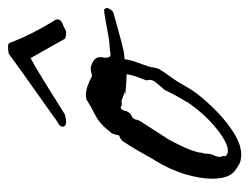

<svg xmlns="http://www.w3.org/2000/svg" viewBox="-91 -528 618 476"><g transform="rotate(-90 218.0 -290.0)"><path d="M73 -1Q57 -1 48 -6.5Q39 -12 31 -18Q13 -33 13 -73Q13 -102 24 -139.5Q35 -177 60 -218V-217Q71 -237 82.5 -257Q94 -277 107 -296Q111 -300 115 -301.5Q119 -303 121 -305Q121 -309 123.5 -316.5Q126 -324 130 -327Q148 -351 171 -363Q194 -375 207 -383H206Q212 -386 220 -386Q240 -386 267 -371Q271 -371 275.5 -372.5Q280 -374 285 -374Q295 -374 305.5 -367Q316 -360 314 -345Q313 -342 313 -340Q313 -338 313 -336Q313 -325 321 -325Q325 -325 329 -326Q333 -327 337 -327Q348 -327 368 -330.5Q388 -334 406.5 -337.5Q425 -341 432 -341Q436 -338 436 -334Q436 -330 432.5 -325Q429 -320 425 -318Q425 -318 412.5 -314.5Q400 -311 382 -306Q364 -301 346.5 -296.5Q329 -292 319 -291L309 -290Q308 -278 303 -264Q298 -250 292 -233Q290 -228 289 -220.5Q288 -213 285 -205Q278 -193 269 -181Q260 -169 252 -156Q246 -146 239.5 -134.5Q233 -123 224 -111Q204 -85 177.5 -59.5Q151 -34 123.5 -17.5Q96 -1 73 -1ZM82 -34Q102 -34 137.5 -62.5Q173 -91 204 -136H203Q211 -148 219.5 -164Q228 -180 233 -191Q233 -191 238.5 -197Q244 -203 250 -210.5Q256 -218 257 -222Q258 -224 258 -227Q258 -229 257.5 -230.5Q257 -232 257 -236V-237Q263 -252 267 -264Q271 -276 272 -285Q265 -285 250 -286Q235 -287 225.5 -288Q216 -289 225 -289H228Q228 -290 219 -293Q210 -296 205 -298Q202 -297 199 -297Q194 -297 191.5 -299Q189 -301 186 -298Q182 -294 181 -288Q180 -282 173 -275L172 -274Q172 -275 167 -272Q162 -269 163 -269L162 -267Q160 -266 159.5 -261.5Q159 -257 156 -252Q146 -236 134.5 -218.5Q123 -201 113 -185V-186Q103 -168 93 -147Q83 -126 78 -106Q78 -101 76.5 -96.5Q75 -92 75 -89V-88Q75 -77 71 -69Q67 -61 67 -53Q70 -46 69 -42.5Q68 -39 72 -37Q77 -34 82 -34ZM154 -435Q143 -435 142 -443Q142 -446 143 -448Q145 -452 151.5 -455.5Q158 -459 167 -466Q192 -484 220.5 -504Q249 -524 275.5 -543Q302 -562 321 -576Q323 -578 330 -578.5Q337 -579 340 -579Q348 -579 349 -576Q371 -519 404 -466Q408 -461 408 -456Q408 -448 395 -443Q389 -441 384.5 -438Q380 -435 375 -435Q366 -435 360 -438L312 -523Q300 -517 277.5 -503.5Q255 -490 231 -475Q207 -460 190.5 -449.5Q174 -439 172 -438Q160 -435 154 -435Z"/></g></svg>

Font: Vujahday Script
Style: Regular
Weight: 400
Designer: Robert E. Leuschke
Foundry: Robert E. Leuschke
Version: Version 1.010; ttfautohint (v1.8.3)